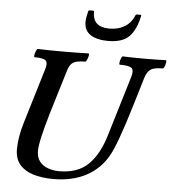

<svg xmlns="http://www.w3.org/2000/svg" viewBox="-60 -952 926 1020"><g transform="rotate(5 403.0 -442.0)"><path d="M262 13Q202 13 155.5 -1Q109 -15 82.5 -46Q56 -77 56 -128Q56 -160 62 -195.5Q68 -231 80 -271L169 -566Q179 -599 166.5 -611Q154 -623 107 -623Q103 -623 104.5 -634Q106 -645 111 -656.5Q116 -668 120 -668Q154 -667 187.5 -666.5Q221 -666 255 -666Q289 -666 322.5 -666.5Q356 -667 390 -668Q395 -668 393 -656.5Q391 -645 386 -634Q381 -623 377 -623Q332 -623 313 -611.5Q294 -600 284 -565L213 -331Q191 -256 179.5 -205.5Q168 -155 168 -128Q168 -94 185 -72.5Q202 -51 230 -41Q258 -31 289 -31Q388 -31 444.5 -86Q501 -141 532 -247L628 -565Q638 -599 624.5 -611Q611 -623 561 -623Q557 -623 558.5 -634Q560 -645 564.5 -656.5Q569 -668 573 -668Q602 -667 630.5 -666.5Q659 -666 688 -666Q717 -666 745.5 -666.5Q774 -667 802 -668Q807 -668 805.5 -656.5Q804 -645 799.5 -634Q795 -623 791 -623Q746 -623 727 -611Q708 -599 697 -565L655 -425Q621 -311 595 -239.5Q569 -168 552 -139Q511 -66 437.5 -26.5Q364 13 262 13ZM488 -743Q429 -743 394.5 -765Q360 -787 360 -833Q360 -848 363 -862.5Q366 -877 370 -893Q371 -896 378 -896.5Q385 -897 392.5 -896.5Q400 -896 400 -893Q400 -848 423 -828.5Q446 -809 489 -809Q537 -809 571.5 -830.5Q606 -852 622 -893Q623 -896 630.5 -896.5Q638 -897 645.5 -896.5Q653 -896 652 -893Q637 -818 601 -780.5Q565 -743 488 -743Z"/></g></svg>

Font: Junicode VF
Style: Italic
Weight: 400
Italic angle: -11°
Designer: Peter S. Baker
Version: Version 2.209